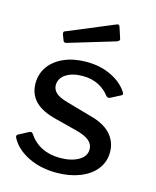

<svg xmlns="http://www.w3.org/2000/svg" viewBox="-114 -831 747 919"><g transform="rotate(15 259.0 -371.0)"><path d="M257 -470Q207 -470 175 -449.5Q143 -429 143 -394Q143 -374 159 -358Q175 -342 217 -330L340 -295Q410 -277 443.5 -239.5Q477 -202 477 -151Q477 -103 448.5 -66.5Q420 -30 369 -10Q318 10 254 10Q174 10 113 -20.5Q52 -51 26 -100Q23 -105 23 -109Q23 -115 28 -118L77 -144Q83 -147 87 -147Q92 -147 95 -143Q148 -63 252 -63Q307 -63 343 -83.5Q379 -104 379 -139Q379 -164 358.5 -181.5Q338 -199 291 -211L189 -237Q115 -255 81 -290Q47 -325 47 -378Q47 -426 73.5 -462.5Q100 -499 147.5 -519.5Q195 -540 258 -540Q326 -540 380 -514Q434 -488 461 -446Q465 -440 465 -436Q465 -432 460 -429L408 -402Q406 -401 402 -401Q396 -401 391 -406Q370 -435 336 -452.5Q302 -470 257 -470ZM382 -692Q384 -686 384 -685Q384 -677 370 -672L141 -603Q138 -602 134 -602Q126 -602 123 -612L113 -638Q112 -640 112 -644Q112 -653 118 -654L351 -751L355 -752Q362 -752 365 -744Z"/></g></svg>

Font: Libre Franklin Medium
Style: Regular
Weight: 500
Designer: Pablo Impallari, Rodrigo Fuenzalida
Foundry: Impallari Type
Version: Version 1.002; ttfautohint (v1.5)